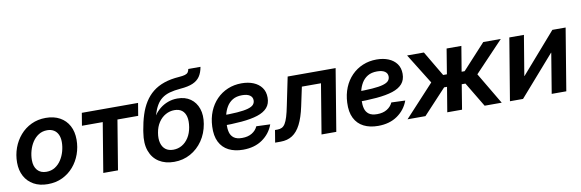

<svg xmlns="http://www.w3.org/2000/svg" viewBox="-51 -1156 4827 1594"><g transform="rotate(-10 2362.0 -358.5)"><path d="M251 11.7Q182.1 11.7 132.6 -15.9Q83 -43.5 56.2 -93Q29.3 -142.6 29.3 -209Q29.3 -273.4 50.5 -331.8Q71.8 -390.1 111.1 -435.5Q150.4 -481 205.3 -507.1Q260.3 -533.2 327.1 -533.2Q396 -533.2 445.8 -505.6Q495.6 -478 522.2 -428.2Q548.8 -378.4 548.8 -311Q548.8 -248 528.1 -189.9Q507.3 -131.8 468.3 -86.4Q429.2 -41 374.3 -14.6Q319.3 11.7 251 11.7ZM256.8 -91.3Q298.3 -91.3 329.8 -111.3Q361.3 -131.3 382.3 -164.1Q403.3 -196.8 414.1 -235.8Q424.8 -274.9 424.8 -313Q424.8 -349.6 412.6 -375.7Q400.4 -401.9 377.2 -416Q354 -430.2 321.3 -430.2Q280.8 -430.2 249.5 -410.4Q218.3 -390.6 197 -358.2Q175.8 -325.7 164.8 -286.1Q153.8 -246.6 153.8 -207.5Q153.8 -153.3 180.9 -122.3Q208 -91.3 256.8 -91.3Z M719.2 0 788.1 -416.5H612.8L630.4 -522.5H1104.5L1086.9 -416.5H912.1L843.3 0Z M1316.4 11.7Q1241.2 11.7 1188.5 -22Q1135.7 -55.7 1113 -119.1Q1090.3 -182.6 1105 -272.5L1107.4 -289.6Q1119.1 -360.4 1137.7 -418.5Q1156.2 -476.6 1185.1 -522.2Q1213.9 -567.9 1254.4 -600.3Q1294.9 -632.8 1350.1 -651.9Q1405.3 -670.9 1477.1 -675.8Q1510.3 -678.2 1527.8 -683.6Q1545.4 -689 1553.2 -699.5Q1561 -710 1564 -727.5H1667Q1658.7 -679.7 1637.5 -648.2Q1616.2 -616.7 1576.4 -599.6Q1536.6 -582.5 1472.2 -577.6Q1418.5 -573.2 1379.6 -562.3Q1340.8 -551.3 1313.5 -530.5Q1286.1 -509.8 1267.1 -477.1Q1248 -444.3 1233.4 -396.5H1234.4Q1255.4 -427.2 1285.2 -450.9Q1314.9 -474.6 1352.1 -488.3Q1389.2 -502 1431.6 -502Q1497.1 -502 1541.5 -470.7Q1585.9 -439.5 1605 -384Q1624 -328.6 1611.8 -255.9Q1598.6 -177.7 1557.4 -117.4Q1516.1 -57.1 1453.9 -22.7Q1391.6 11.7 1316.4 11.7ZM1326.7 -88.9Q1366.2 -88.9 1399.4 -108.2Q1432.6 -127.4 1455.8 -163.8Q1479 -200.2 1487.3 -250.5Q1495.6 -301.3 1487.1 -337.2Q1478.5 -373 1454.3 -392.1Q1430.2 -411.1 1390.6 -411.1Q1351.1 -411.1 1316.2 -391.6Q1281.2 -372.1 1257.1 -335.9Q1232.9 -299.8 1224.6 -249.5Q1216.3 -200.2 1226.1 -164.1Q1235.8 -127.9 1261.2 -108.4Q1286.6 -88.9 1326.7 -88.9Z M1897 11.7Q1827.1 11.7 1776.1 -14.2Q1725.1 -40 1699 -92.3Q1672.9 -144.5 1676.8 -222.7Q1679.7 -291.5 1703.1 -348.6Q1726.6 -405.8 1767.1 -447.3Q1807.6 -488.8 1861.3 -511.2Q1915 -533.7 1978 -533.7Q2034.2 -533.7 2077.6 -515.9Q2121.1 -498 2146.2 -463.9Q2171.4 -429.7 2171.4 -379.4Q2171.4 -328.1 2143.1 -295.4Q2114.7 -262.7 2059.6 -244.9Q2004.4 -227.1 1923.1 -220Q1841.8 -212.9 1735.4 -212.9L1749.5 -297.9Q1841.3 -297.9 1900.6 -302.2Q1960 -306.6 1993.4 -316.4Q2026.9 -326.2 2040 -341.3Q2053.2 -356.4 2053.2 -377.4Q2053.2 -404.8 2030.5 -420.2Q2007.8 -435.5 1965.3 -435.5Q1917.5 -435.5 1885.7 -416.3Q1854 -397 1835 -365Q1815.9 -333 1807.4 -294.7Q1798.8 -256.3 1797.9 -218.3Q1796.4 -181.6 1804.4 -151.6Q1812.5 -121.6 1836.4 -103.8Q1860.4 -85.9 1906.2 -85.9Q1955.6 -85.9 1989.3 -106.7Q2022.9 -127.4 2037.6 -161.1L2154.3 -156.7Q2127 -81.1 2060.5 -34.7Q1994.1 11.7 1897 11.7Z M2168 0 2185.1 -103.5H2206.1Q2227.5 -103.5 2243.4 -111.3Q2259.3 -119.1 2271.5 -138.7Q2283.7 -158.2 2294.7 -193.8Q2305.7 -229.5 2316.9 -286.1L2365.7 -522.5H2770L2683.6 0H2559.1L2628.4 -419.4H2467.3L2433.1 -258.8Q2413.6 -167.5 2384.5 -110.6Q2355.5 -53.7 2314 -26.9Q2272.5 0 2215.3 0Z M3035.2 11.7Q2965.3 11.7 2914.3 -14.2Q2863.3 -40 2837.2 -92.3Q2811 -144.5 2814.9 -222.7Q2817.9 -291.5 2841.3 -348.6Q2864.7 -405.8 2905.3 -447.3Q2945.8 -488.8 2999.5 -511.2Q3053.2 -533.7 3116.2 -533.7Q3172.4 -533.7 3215.8 -515.9Q3259.3 -498 3284.4 -463.9Q3309.6 -429.7 3309.6 -379.4Q3309.6 -328.1 3281.2 -295.4Q3252.9 -262.7 3197.8 -244.9Q3142.6 -227.1 3061.3 -220Q2980 -212.9 2873.5 -212.9L2887.7 -297.9Q2979.5 -297.9 3038.8 -302.2Q3098.1 -306.6 3131.6 -316.4Q3165 -326.2 3178.2 -341.3Q3191.4 -356.4 3191.4 -377.4Q3191.4 -404.8 3168.7 -420.2Q3146 -435.5 3103.5 -435.5Q3055.7 -435.5 3023.9 -416.3Q2992.2 -397 2973.1 -365Q2954.1 -333 2945.6 -294.7Q2937 -256.3 2936 -218.3Q2934.6 -181.6 2942.6 -151.6Q2950.7 -121.6 2974.6 -103.8Q2998.5 -85.9 3044.4 -85.9Q3093.8 -85.9 3127.4 -106.7Q3161.1 -127.4 3175.8 -161.1L3292.5 -156.7Q3265.1 -81.1 3198.7 -34.7Q3132.3 11.7 3035.2 11.7Z M3284.2 0 3531.2 -267.1 3372.6 -522.5H3514.2L3639.2 -311H3670.9L3705.6 -522.5H3830.1L3794.9 -311H3820.3L4014.6 -522.5H4162.6L3919.9 -267.1L4078.1 0H3934.1L3809.1 -208.5H3777.8L3743.7 0H3619.1L3653.8 -208.5H3629.4L3435.1 0Z M4622.6 0H4499.5L4555.2 -337.4H4553.2L4257.8 0H4147.5L4234.4 -522.5H4357.4L4301.3 -185.5H4303.2L4597.2 -522.5H4709Z"/></g></svg>

Font: Inter 28pt SemiBold
Style: Italic
Weight: 600
Italic angle: -9.3988°
Designer: Rasmus Andersson
Foundry: rsms
Version: Version 4.001;git-66647c0bb